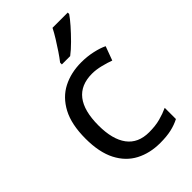

<svg xmlns="http://www.w3.org/2000/svg" viewBox="-232 -850 945 945"><g transform="rotate(-45 240.0 -378.0)"><path d="M300 10Q229 10 173.5 -19Q118 -48 86.5 -109Q55 -170 55 -265Q55 -364 88 -426Q121 -488 177.5 -517Q234 -546 306 -546Q347 -546 385 -537.5Q423 -529 447 -517L420 -444Q396 -453 364 -461Q332 -469 304 -469Q146 -469 146 -266Q146 -169 184.5 -117.5Q223 -66 299 -66Q343 -66 376.5 -75Q410 -84 438 -97V-19Q411 -5 378.5 2.5Q346 10 300 10ZM432 -756Q420 -738 395 -709.5Q370 -681 341.5 -652.5Q313 -624 289 -606H231V-618Q246 -637 263.5 -663Q281 -689 298 -716.5Q315 -744 326 -766H432Z"/></g></svg>

Font: Noto Sans Tai Viet
Style: Regular
Weight: 400
Designer: Monotype Design Team
Foundry: Monotype Imaging Inc.
Version: Version 2.003; ttfautohint (v1.8.4.7-5d5b)